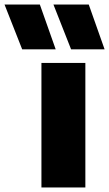

<svg xmlns="http://www.w3.org/2000/svg" viewBox="-144 -828 482 848"><path d="M39 0V-550H233V0ZM-46 -610 -124 -808H32L102 -610ZM170 -610 92 -808H248L318 -610Z"/></svg>

Font: Encode Sans Condensed Black
Style: Regular
Weight: 900
Width: 3
Designer: Multiple Designers
Foundry: Impallari Type
Version: Version 2.000